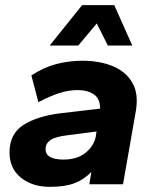

<svg xmlns="http://www.w3.org/2000/svg" viewBox="-20 -716 600 746"><path d="M174 10Q106 10 61.5 -25.5Q17 -61 17 -124Q17 -196 71 -230.5Q125 -265 216 -276L369 -294Q369 -333 344.5 -349.5Q320 -366 281 -366Q248 -366 212.5 -355Q177 -344 129 -319L102 -423Q151 -455 200 -467.5Q249 -480 300 -480Q367 -480 418 -459Q469 -438 494 -395Q519 -352 508 -286L458 0H327L335 -48Q306 -18 269 -4Q232 10 174 10ZM227 -96Q280 -96 312.5 -122.5Q345 -149 352 -185L355 -205L246 -191Q194 -185 175.5 -171.5Q157 -158 157 -137Q157 -96 227 -96ZM173 -539 299 -696H424L494 -539H399L356 -625L284 -539Z"/></svg>

Font: Gantari
Style: Bold Italic
Weight: 700
Italic angle: -10°
Designer: Anugrah Pasau
Foundry: Lafontype
Version: Version 1.000; ttfautohint (v1.8.4.7-5d5b)